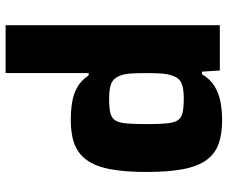

<svg xmlns="http://www.w3.org/2000/svg" viewBox="-82 -700 791 666"><g transform="rotate(-90 313.0 -367.5)"><path d="M229 8Q181 8 147 -4Q113 -16 91 -45.5Q69 -75 59 -126Q49 -177 49 -253Q49 -331 59 -382Q69 -433 91 -462.5Q113 -492 146.5 -504.5Q180 -517 229 -517Q261 -517 289.5 -512.5Q318 -508 342 -495Q366 -482 384 -455H392V-743H558V0H401L397 -62H388Q371 -33 346 -18Q321 -3 291 2.5Q261 8 229 8ZM304 -125Q339 -125 357 -133Q375 -141 382 -162Q389 -180 390.5 -202.5Q392 -225 392 -255Q392 -286 390.5 -308.5Q389 -331 383 -346Q375 -368 357 -376Q339 -384 304 -384Q273 -384 255 -380Q237 -376 228.5 -363.5Q220 -351 217.5 -325Q215 -299 215 -255Q215 -210 217.5 -184Q220 -158 228.5 -145.5Q237 -133 255.5 -129Q274 -125 304 -125Z"/></g></svg>

Font: Saira SemiExpanded
Style: Bold
Weight: 700
Width: 6
Designer: Hector Gatti with collaboration of the Omnibus-Type team
Foundry: Omnibus-Type
Version: Version 1.101